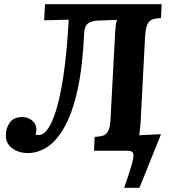

<svg xmlns="http://www.w3.org/2000/svg" viewBox="-20 -720 818 917"><path d="M573 177Q601 97 611 59.5Q621 22 615.5 11Q610 0 591 0H429L432 -66Q455 -67 471.5 -72Q488 -77 497 -95Q506 -113 508 -153L530 -567Q531 -581 532.5 -596Q534 -611 539 -625L452 -622Q418 -621 401 -608.5Q384 -596 382 -563Q375 -404 351 -294Q327 -184 290 -117Q253 -50 208 -19.5Q163 11 113 11Q70 11 39 -11.5Q8 -34 8 -73Q8 -109 27 -135Q46 -161 85 -161Q115 -161 134.5 -143.5Q154 -126 154 -101Q154 -96 153 -90Q152 -84 149 -78Q151 -77 155.5 -76Q160 -75 164 -75Q192 -75 216 -116Q240 -157 258.5 -231.5Q277 -306 289.5 -406.5Q302 -507 308 -626L191 -623L195 -700H752L749 -634Q727 -633 710.5 -628Q694 -623 685 -605.5Q676 -588 673 -547L653 -164Q652 -137 649.5 -112.5Q647 -88 645 -74L749 -79L646 177Z"/></svg>

Font: Lora Italic
Style: Italic
Weight: 400
Italic angle: -3°
Designer: Olga Karpushina, Alexei Vanyashin (Cyrillic)
Foundry: Cyreal
Version: Version 2.210; ttfautohint (v1.8.1.43-b0c9)